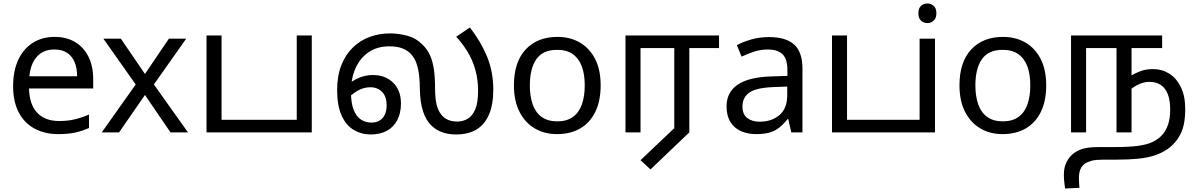

<svg xmlns="http://www.w3.org/2000/svg" viewBox="-20 -757 6846 1098"><path d="M292 -546Q361 -546 410.5 -516Q460 -486 486.5 -431.5Q513 -377 513 -304V-251H146Q148 -160 192.5 -112.5Q237 -65 317 -65Q368 -65 407.5 -74.5Q447 -84 489 -102V-25Q448 -7 408 1.5Q368 10 313 10Q237 10 178.5 -21Q120 -52 87.5 -113.5Q55 -175 55 -264Q55 -352 84.5 -415Q114 -478 167.5 -512Q221 -546 292 -546ZM291 -474Q228 -474 191.5 -433.5Q155 -393 148 -321H421Q421 -367 407 -401Q393 -435 364.5 -454.5Q336 -474 291 -474Z M756 -274 571 -536H671L809 -334L946 -536H1045L860 -274L1055 0H955L809 -214L661 0H562Z M1161 0V-554H1247V-72H1677V-554H1763V0Z M2100 12Q2047 12 2003 -14Q1959 -40 1933.5 -96.5Q1908 -153 1908 -242Q1908 -323 1932 -384Q1956 -445 1998 -485.5Q2040 -526 2094.5 -546Q2149 -566 2210 -566Q2258 -566 2308 -553Q2358 -540 2396 -502Q2424 -475 2439.5 -440Q2455 -405 2461.5 -359Q2468 -313 2468 -252Q2468 -217 2471.5 -188Q2475 -159 2484 -136Q2493 -113 2509 -95Q2524 -79 2545 -70.5Q2566 -62 2595 -62Q2628 -62 2655 -78Q2682 -94 2698 -132Q2714 -170 2714 -237Q2714 -303 2698 -359Q2682 -415 2653.5 -461.5Q2625 -508 2589 -547L2667 -600Q2729 -521 2765 -434Q2801 -347 2801 -244Q2801 -159 2776.5 -102Q2752 -45 2705 -16.5Q2658 12 2588 12Q2545 12 2509.5 -0.5Q2474 -13 2448 -38Q2416 -68 2399 -121Q2382 -174 2381 -250Q2381 -286 2377 -324Q2373 -362 2361 -396.5Q2349 -431 2323 -455Q2303 -473 2275 -482.5Q2247 -492 2206 -492Q2137 -492 2088 -458.5Q2039 -425 2013 -366.5Q1987 -308 1987 -232Q1987 -168 2002.5 -129Q2018 -90 2044.5 -73Q2071 -56 2104 -56Q2131 -56 2150.5 -67.5Q2170 -79 2180.5 -101Q2191 -123 2191 -155Q2191 -205 2165 -231.5Q2139 -258 2098 -258Q2058 -258 2023 -237Q1988 -216 1959 -184L1944 -248Q1974 -283 2018.5 -305.5Q2063 -328 2112 -328Q2184 -328 2228.5 -284Q2273 -240 2273 -165Q2273 -110 2252 -70Q2231 -30 2192.5 -9Q2154 12 2100 12Z M3415 -269Q3415 -180 3384.5 -117.5Q3354 -55 3298 -22.5Q3242 10 3165 10Q3094 10 3038.5 -22.5Q2983 -55 2951 -117.5Q2919 -180 2919 -269Q2919 -402 2986 -474Q3053 -546 3168 -546Q3241 -546 3296.5 -513.5Q3352 -481 3383.5 -419.5Q3415 -358 3415 -269ZM3010 -269Q3010 -206 3026.5 -159.5Q3043 -113 3078 -88Q3113 -63 3167 -63Q3221 -63 3256 -88Q3291 -113 3307.5 -159.5Q3324 -206 3324 -269Q3324 -333 3307 -378Q3290 -423 3255.5 -447.5Q3221 -472 3166 -472Q3084 -472 3047 -418Q3010 -364 3010 -269Z M3700 212 3643 159 3836 -24V-482H3643V0H3557V-554H4092V-482H3922V0Z M4377 -545Q4475 -545 4522 -502Q4569 -459 4569 -365V0H4505L4488 -76H4484Q4461 -47 4436.5 -27.5Q4412 -8 4380.5 1Q4349 10 4304 10Q4256 10 4217.5 -7Q4179 -24 4157 -59.5Q4135 -95 4135 -149Q4135 -229 4198 -272.5Q4261 -316 4392 -320L4483 -323V-355Q4483 -422 4454 -448Q4425 -474 4372 -474Q4330 -474 4292 -461.5Q4254 -449 4221 -433L4194 -499Q4229 -518 4277 -531.5Q4325 -545 4377 -545ZM4403 -259Q4303 -255 4264.5 -227Q4226 -199 4226 -148Q4226 -103 4253.5 -82Q4281 -61 4324 -61Q4392 -61 4437 -98.5Q4482 -136 4482 -214V-262Z M4738 0V-554H4824V-72H5326V0Z M5327 -536V0H5239V-536ZM5284 -737Q5304 -737 5319.5 -723.5Q5335 -710 5335 -681Q5335 -653 5319.5 -639Q5304 -625 5284 -625Q5262 -625 5247 -639Q5232 -653 5232 -681Q5232 -710 5247 -723.5Q5262 -737 5284 -737Z M5963 -269Q5963 -180 5932.5 -117.5Q5902 -55 5846 -22.5Q5790 10 5713 10Q5642 10 5586.5 -22.5Q5531 -55 5499 -117.5Q5467 -180 5467 -269Q5467 -402 5534 -474Q5601 -546 5716 -546Q5789 -546 5844.5 -513.5Q5900 -481 5931.5 -419.5Q5963 -358 5963 -269ZM5558 -269Q5558 -206 5574.5 -159.5Q5591 -113 5626 -88Q5661 -63 5715 -63Q5769 -63 5804 -88Q5839 -113 5855.5 -159.5Q5872 -206 5872 -269Q5872 -333 5855 -378Q5838 -423 5803.5 -447.5Q5769 -472 5714 -472Q5632 -472 5595 -418Q5558 -364 5558 -269Z M6574 -362Q6625 -362 6666.5 -336Q6708 -310 6733 -259Q6758 -208 6758 -134Q6758 -44 6732 8Q6706 60 6659 94Q6627 117 6585.5 131Q6544 145 6490 150.5Q6436 156 6364 156H6289Q6247 156 6224 162Q6201 168 6184 179Q6168 190 6159 210Q6150 230 6150 263Q6150 278 6151 291.5Q6152 305 6153 317L6071 321Q6068 303 6066 281.5Q6064 260 6064 243Q6064 199 6080 168.5Q6096 138 6121 119Q6139 106 6158.5 98.5Q6178 91 6203.5 87.5Q6229 84 6262 84H6355Q6437 84 6488.5 77Q6540 70 6572 54.5Q6604 39 6627 14Q6647 -8 6659.5 -43.5Q6672 -79 6672 -131Q6672 -183 6658.5 -218Q6645 -253 6618.5 -271Q6592 -289 6553 -289Q6525 -289 6496.5 -276.5Q6468 -264 6447 -247L6444 -322Q6470 -338 6502 -350Q6534 -362 6574 -362ZM6105 0V-554H6626V-482H6451V0H6365V-482H6191V0Z"/></svg>

Font: ltamil15
Style: Book
Weight: 400
Designer: Jelle Bosma - Monotype Design Team
Foundry: Monotype Imaging Inc.
Version: Version 2.003